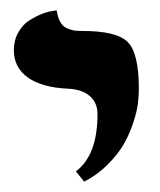

<svg xmlns="http://www.w3.org/2000/svg" viewBox="-20 -582 310 372"><path d="M143.1 -230 127 -250Q168.9 -281.2 168.9 -360.8Q168.9 -383.3 153.6 -396.2Q138.2 -409.2 110.8 -410.2Q61 -412.6 33.9 -431.9Q6.8 -451.2 6.8 -484.9Q6.8 -503.9 15.4 -519Q23.9 -534.2 36.1 -542Q48.3 -549.8 60.5 -554.7Q72.8 -559.6 81.1 -560.5L89.8 -562Q91.8 -548.3 96.7 -539.6Q101.6 -530.8 109.6 -527.3Q117.7 -523.9 123.8 -522.9Q129.9 -522 140.1 -522Q206.1 -522 227.5 -500.5Q249 -479 249 -410.2Q249 -396 247.1 -380.6Q245.1 -365.2 238 -343.8Q231 -322.3 220 -303Q209 -283.7 189.2 -263.7Q169.4 -243.7 143.1 -230Z"/></svg>

Font: Linux Libertine G
Style: Bold
Weight: 700
Designer: Philipp H. Poll
Foundry: Philipp H. Poll
Version: Version 5.0.3